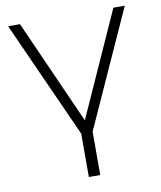

<svg xmlns="http://www.w3.org/2000/svg" viewBox="-81 -587 709 846"><g transform="rotate(-10 273.5 -164.0)"><path d="M299 0 535 -522H484L274 -55L66 -522H13L248 0V194H299Z"/></g></svg>

Font: Montserrat Custom ExtraLight
Style: Regular
Weight: 300
Designer: Julieta Ulanovsky
Foundry: Julieta Ulanovsky
Version: Version 7.200